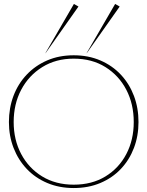

<svg xmlns="http://www.w3.org/2000/svg" viewBox="-20 -944 744 969"><path d="M352 5Q279 5 218.5 -20.5Q158 -46 115 -91.5Q72 -137 48.5 -197.5Q25 -258 25 -328Q25 -399 48 -460Q71 -521 114.5 -567Q158 -613 218 -639Q278 -665 352 -665Q426 -665 486.5 -639Q547 -613 590 -567Q633 -521 656 -460Q679 -399 679 -328Q679 -258 656 -197.5Q633 -137 590 -91.5Q547 -46 486.5 -20.5Q426 5 352 5ZM352 -12Q444 -12 512 -53.5Q580 -95 617.5 -166.5Q655 -238 655 -328Q655 -419 617.5 -491Q580 -563 512 -605.5Q444 -648 352 -648Q262 -648 193.5 -605.5Q125 -563 87 -491Q49 -419 49 -328Q49 -238 87 -166.5Q125 -95 193 -53.5Q261 -12 352 -12ZM213 -680 208 -674 353 -924 376 -911ZM421 -680 416 -674 561 -924 584 -911Z"/></svg>

Font: Panamera Thin
Style: Regular
Weight: 100
Designer: Bastien Sozeau
Foundry: NBR — Bastien Sozeau
Version: Version 3.003;gftools[0.9.33]